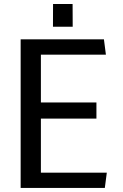

<svg xmlns="http://www.w3.org/2000/svg" viewBox="-20 -920 601 940"><path d="M81.1 0ZM493.2 0H81.1V-727.5H488.8L498.5 -652.3H180.2V-418.5H452.1V-339.4H180.2V-74.7H502.9ZM239.3 -789.1Q239.3 -807.6 239.5 -844.7Q239.7 -881.8 239.7 -900.4H335.4Q335.4 -881.8 335.7 -844.7Q335.9 -807.6 335.9 -789.1Z"/></svg>

Font: Coda
Style: Regular
Weight: 400
Designer: vernon adams
Foundry: vernon adams
Version: Version 2.001; ttfautohint (v0.8) -r 50 -G 200 -x